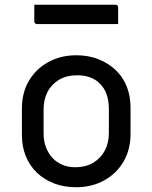

<svg xmlns="http://www.w3.org/2000/svg" viewBox="-20 -775 640 806"><path d="M300 -543Q351 -543 393 -526.5Q435 -510 465.5 -481Q496 -452 512 -412Q528 -372 528 -324V-213Q528 -147 498.5 -96.5Q469 -46 417 -17.5Q365 11 300 11Q249 11 207 -5Q165 -21 134.5 -50.5Q104 -80 88 -120Q72 -160 72 -208V-319Q72 -386 101.5 -436Q131 -486 183 -514.5Q235 -543 300 -543ZM305 -459Q259 -459 227.5 -440Q196 -421 179.5 -389Q163 -357 163 -316V-215Q163 -182 173.5 -155.5Q184 -129 202 -110Q219 -93 242.5 -83Q266 -73 295 -73Q341 -73 372.5 -92.5Q404 -112 420.5 -144Q437 -176 437 -216V-317Q437 -352 427.5 -379Q418 -406 399 -424Q383 -441 359 -450Q335 -459 305 -459ZM124 -755H465Q470 -755 473 -752Q476 -749 476 -744Q476 -732 476 -720.5Q476 -709 476 -698Q476 -687 476 -674H135Q132 -674 129.5 -675.5Q127 -677 125.5 -679.5Q124 -682 124 -685Q124 -698 124 -709Q124 -720 124 -731.5Q124 -743 124 -755Z"/></svg>

Font: Recursive Monospace
Style: Regular
Weight: 400
Version: Version 1.047